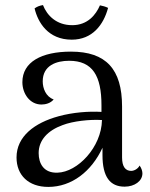

<svg xmlns="http://www.w3.org/2000/svg" viewBox="-20 -724 590 755"><path d="M262 -568C343 -568 387 -626 405 -693C395 -698 384 -701 373 -703C357 -666 325 -625 264 -625C202 -625 165 -663 149 -704C137 -702 127 -699 116 -691C129 -636 169 -568 262 -568ZM529 -73C522 -59 506 -52 496 -52C473 -52 460 -69 460 -105V-305C460 -452 397 -521 259 -521C143 -521 68 -480 68 -401C68 -356 97 -313 143 -313C159 -313 179 -318 191 -333C160 -344 148 -377 148 -404C148 -467 202 -485 252 -485C344 -485 379 -426 379 -310V-284C328 -287 266 -282 211 -267C115 -241 45 -187 45 -105C45 -35 92 11 170 11C262 11 340 -50 383 -143V-114C383 -28 413 10 470 10C509 10 540 -12 540 -42C540 -50 537 -62 529 -73ZM206 -45C152 -43 132 -81 132 -122C132 -173 168 -211 226 -232C267 -248 334 -255 381 -252C379 -145 285 -47 206 -45Z"/></svg>

Font: Arima Koshi
Style: Regular
Weight: 400
Designer: Joana Correia and Natanael Gama
Foundry: NDISCOVER
Version: Version 1.019;PS 001.019;hotconv 1.0.88;makeotf.lib2.5.64775